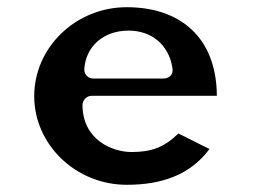

<svg xmlns="http://www.w3.org/2000/svg" viewBox="-20 -523 701 533"><path d="M582 -257C581.1 -422.1 476.9 -503 332 -503C190 -503 75 -391.4 75 -256C75 -121.7 190 -10 332 -10C431 -10 508.8 -38.5 561.5 -109.3L475.2 -152.5C435.6 -113.7 400.1 -101 345 -101C292.6 -101 209 -134.4 209 -232C209 -242.7 218.9 -257 234 -257ZM239 -305C222.5 -305 213.2 -318.7 214.1 -331.6C217.9 -391.7 264.6 -438 337 -438C399.9 -438 449 -399.5 458.7 -333.7C462.1 -310.8 443.8 -305 434 -305Z"/></svg>

Font: Hussar Ekologiczny
Style: Regular
Weight: 400
Foundry: Cannot Into Space Fonts
Version: Version 0.97